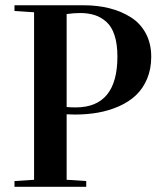

<svg xmlns="http://www.w3.org/2000/svg" viewBox="-20 -717 629 737"><path d="M35.6 0V-22L110.8 -26.9V-669.9L35.6 -674.8V-696.8H300.8Q354.5 -696.8 400.1 -685.3Q445.8 -673.8 482.4 -650.6Q519 -627.4 539.8 -588.6Q560.5 -549.8 560.5 -499Q560.5 -452.1 544.7 -414.6Q528.8 -377 502 -351.6Q475.1 -326.2 437.3 -309.3Q399.4 -292.5 357.2 -284.9Q314.9 -277.3 267.6 -277.3Q257.3 -277.3 235.8 -278.3V-26.9L311 -22V0ZM235.8 -306.2Q252.9 -304.7 270.5 -304.7Q430.7 -304.7 430.7 -500Q430.7 -547.4 419.9 -580.8Q409.2 -614.3 388.9 -632.6Q368.7 -650.9 344 -658.9Q319.3 -667 287.6 -667Q263.7 -667 235.8 -663.1Z"/></svg>

Font: Vidaloka
Style: Regular
Weight: 400
Designer: Cyreal (www.cyreal.org)
Foundry: Cyreal (www.cyreal.org)
Version: Version 1.011